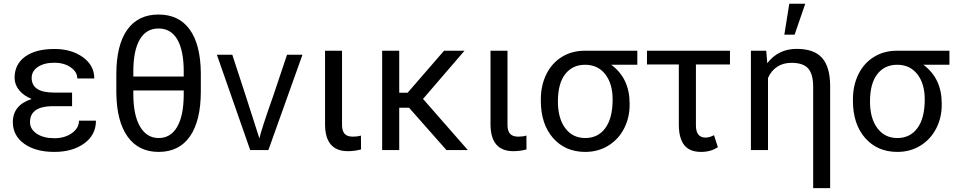

<svg xmlns="http://www.w3.org/2000/svg" viewBox="-20 -798 5075 1021"><path d="M139.6 -148.4Q139.6 -230.5 253.9 -233.4H363.3V-305.7H267.6Q148.4 -305.7 148.4 -383.8Q148.4 -419.9 181.4 -442.1Q214.4 -464.4 269 -464.4Q321.3 -464.4 356.2 -439.7Q391.1 -415 391.1 -380.9H481.4Q481.4 -450.2 420.7 -493.9Q359.9 -537.6 269 -537.6Q170.4 -537.6 114 -497.1Q57.6 -456.5 57.6 -384.3Q57.6 -348.6 81.5 -318.8Q105.5 -289.1 148.4 -271.5Q48.3 -239.3 48.3 -148.4Q48.3 -76.7 108.9 -33.4Q169.4 9.8 269 9.8Q365.7 9.8 428 -35.4Q490.2 -80.6 490.2 -156.2H399.9Q399.9 -116.7 362.1 -89.8Q324.2 -63 269 -63Q211.4 -63 175.5 -86.9Q139.6 -110.8 139.6 -148.4Z M1047.9 -312.5V-412.6Q1045.9 -562.5 988.5 -641.6Q931.2 -720.7 822.8 -720.7Q713.9 -720.7 656.2 -639.2Q598.6 -557.6 598.6 -402.8V-302.7Q600.6 -152.3 658.7 -71.3Q716.8 9.8 823.7 9.8Q932.6 9.8 990.2 -73Q1047.9 -155.8 1047.9 -312.5ZM689 -391.1V-418Q689 -528.8 723.1 -587.6Q757.3 -646.5 822.8 -646.5Q889.2 -646.5 923.1 -587.6Q957 -528.8 957 -418V-391.1ZM957 -316.9V-292Q956.1 -181.2 921.6 -122.6Q887.2 -64 823.7 -64Q760.3 -64 724.6 -125Q689 -186 689 -297.9V-316.9Z M1310.5 0H1407.2L1588.4 -506.8H1506.3L1434.6 -293Q1368.2 -105 1359.4 -62L1285.2 -293L1215.3 -506.8H1133.3Z M1798.8 -528.3H1708.5V-137.7Q1708.5 5.9 1830.1 5.9Q1865.7 5.9 1899.9 -3.4L1899.4 -77.1Q1880.4 -71.3 1856.9 -71.3Q1825.7 -71.3 1812.3 -86.9Q1798.8 -102.5 1798.8 -133.3Z M2155.3 -225.1 2354 0H2467.8L2229.5 -272L2450.2 -528.3H2341.3L2147.5 -304.7H2103V-528.3H2012.2V0H2103V-225.1Z M2678.7 -528.3H2588.4V-137.7Q2588.4 5.9 2710 5.9Q2745.6 5.9 2779.8 -3.4L2779.3 -77.1Q2760.3 -71.3 2736.8 -71.3Q2705.6 -71.3 2692.1 -86.9Q2678.7 -102.5 2678.7 -133.3Z M3369.1 -453.6V-528.3H3087.9Q3019.5 -527.8 2966.6 -494.6Q2913.6 -461.4 2884.8 -402.3Q2856 -343.3 2856 -269V-262.7Q2856 -138.2 2920.9 -64.2Q2985.8 9.8 3092.3 9.8Q3160.6 9.8 3214.6 -23.4Q3268.6 -56.6 3298.3 -114Q3328.1 -171.4 3328.1 -239.7V-248Q3328.1 -381.3 3230.5 -453.6ZM2946.8 -258.3Q2946.8 -354 2985.6 -403.8Q3024.4 -453.6 3091.3 -453.6Q3159.2 -453.6 3198.5 -403.3Q3237.8 -353 3237.8 -269Q3237.8 -169.9 3199 -116.9Q3160.2 -64 3092.3 -64Q3024.9 -64 2985.8 -116.5Q2946.8 -168.9 2946.8 -258.3Z M3861.8 -455.1V-528.3H3420.4V-455.1H3589.8V-133.3Q3590.3 -62 3618.9 -26.1Q3647.5 9.8 3708.5 9.8Q3760.3 9.8 3797.4 -15.6L3776.9 -79.1Q3752.9 -66.4 3731.9 -66.4Q3680.7 -66.4 3680.7 -131.3V-455.1Z M4054.7 -528.3H3973.1V0H4064V-383.3Q4080.6 -421.4 4112.3 -442.6Q4144 -463.9 4189 -463.9Q4251.5 -463.9 4277.8 -433.6Q4304.2 -403.3 4304.2 -336.9V202.6H4394.5V-342.3Q4394 -441.9 4351.6 -490Q4309.1 -538.1 4216.3 -538.1Q4118.7 -538.1 4060.1 -461.9ZM4177.2 -778.3 4150.9 -613.8H4205.6L4262.2 -778.3Z M5028.8 -453.6V-528.3H4747.6Q4679.2 -527.8 4626.2 -494.6Q4573.2 -461.4 4544.4 -402.3Q4515.6 -343.3 4515.6 -269V-262.7Q4515.6 -138.2 4580.6 -64.2Q4645.5 9.8 4752 9.8Q4820.3 9.8 4874.3 -23.4Q4928.2 -56.6 4958 -114Q4987.8 -171.4 4987.8 -239.7V-248Q4987.8 -381.3 4890.1 -453.6ZM4606.4 -258.3Q4606.4 -354 4645.3 -403.8Q4684.1 -453.6 4751 -453.6Q4818.8 -453.6 4858.2 -403.3Q4897.5 -353 4897.5 -269Q4897.5 -169.9 4858.6 -116.9Q4819.8 -64 4752 -64Q4684.6 -64 4645.5 -116.5Q4606.4 -168.9 4606.4 -258.3Z"/></svg>

Font: FAU Chimera
Style: Regular
Weight: 400
Version: Version 1.002;hotconv 1.0.117;makeotfexe 2.5.65602